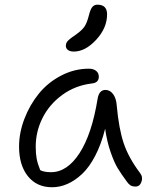

<svg xmlns="http://www.w3.org/2000/svg" viewBox="-20 -786 641 816"><path d="M293.9 -566.9Q277.8 -566.9 268.8 -573.5Q259.8 -580.1 259.8 -591.8Q259.8 -595.2 260.7 -598.6Q261.7 -602.1 262.7 -604.5Q263.7 -606.9 266.6 -610.4Q269.5 -613.8 271.5 -615.5Q273.4 -617.2 278.1 -621.1Q282.7 -625 285.2 -626.7Q287.6 -628.4 294.4 -633.1Q301.3 -637.7 304.2 -640.1Q330.1 -658.7 340.1 -674.6Q350.1 -690.4 357.9 -721.2Q364.3 -747.1 372.6 -756.6Q380.9 -766.1 394 -766.1Q435.1 -766.1 435.1 -725.1Q435.1 -667 388.7 -616.9Q342.3 -566.9 293.9 -566.9ZM201.2 9.8Q136.2 9.8 98.6 -37.1Q61 -84 61 -163.1Q61 -221.7 83.7 -281Q106.4 -340.3 144.8 -387.7Q183.1 -435.1 239.5 -464.6Q295.9 -494.1 357.9 -494.1Q376.5 -494.1 388.2 -485.1Q399.9 -476.1 399.9 -460Q399.9 -434.1 370.1 -431.2Q299.8 -422.9 244.6 -382.6Q189.5 -342.3 160.6 -284.4Q131.8 -226.6 131.8 -163.1Q131.8 -133.8 135.7 -112.3Q139.6 -90.8 150.9 -63Q166.5 -54.2 196.8 -54.2Q265.6 -54.2 318.1 -135.3Q370.6 -216.3 395 -367.2Q401.4 -403.8 428.2 -403.8Q447.8 -403.8 460.9 -385.7Q474.1 -367.7 476.1 -337.9Q484.9 -240.2 505.4 -178.2Q525.9 -116.2 575.2 -50.8Q588.4 -33.7 581.3 -13.4Q574.2 6.8 556.2 6.8Q543 6.8 534.9 2Q526.9 -2.9 519 -14.2Q494.6 -47.4 480 -71.5Q465.3 -95.7 450 -139.9Q434.6 -184.1 426.8 -238.8Q410.6 -173.8 385 -124.5Q359.4 -75.2 328.9 -46.6Q298.3 -18.1 266.4 -4.2Q234.4 9.8 201.2 9.8Z"/></svg>

Font: Shantell Sans Normal
Style: Regular
Weight: 300
Designer: Stephen Nixon, Anya Danilova, Shantell Martin
Foundry: Arrow Type
Version: Version 1.006;[559af2be0]